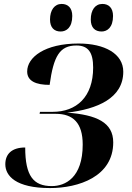

<svg xmlns="http://www.w3.org/2000/svg" viewBox="-20 -945 672 975"><path d="M496 -785C524 -785 554 -805 554 -864C554 -905 532 -925 500 -925C463 -925 441 -894 441 -846C441 -805 462 -785 496 -785ZM288 -785C317 -785 347 -805 347 -864C347 -905 325 -925 293 -925C257 -925 234 -894 234 -846C234 -805 255 -785 288 -785ZM234 10C379 10 555 -48 555 -222C555 -323 471 -362 321 -373C474 -391 606 -446 606 -581C606 -672 512 -724 379 -724C207 -724 118 -654 118 -582C118 -533 163 -514 232 -514C252 -660 283 -714 368 -714C428 -714 453 -679 453 -602C453 -452 368 -377 247 -377H183L181 -367H263C351 -367 400 -321 400 -211C400 -42 311 0 243 0C150 0 108 -51 108 -196C40 -196 7 -163 7 -111C7 -52 60 10 234 10Z"/></svg>

Font: Noto Serif Display
Style: Bold Italic
Weight: 700
Italic angle: -12°
Designer: Monotype Design Team
Foundry: Monotype Imaging Inc.
Version: Version 2.009